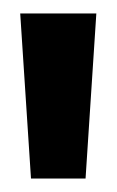

<svg xmlns="http://www.w3.org/2000/svg" viewBox="-20 -720 173 285"><path d="M26 -455 10 -700H123L107 -455Z"/></svg>

Font: Bricolage Grotesque 12pt Condensed SemiBold
Style: Regular
Weight: 600
Width: 3
Designer: Mathieu Triay
Foundry: Atelier Triay
Version: Version 1.001; ttfautohint (v1.8.4.7-5d5b);gftools[0.9.33.de